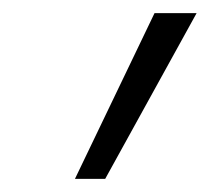

<svg xmlns="http://www.w3.org/2000/svg" viewBox="-20 -705 329 292"><path d="M215 -685H279L140 -433H94Z"/></svg>

Font: FiraGO Light
Style: Italic
Weight: 300
Italic angle: -8°
Designer: bBox Type GmbH
Foundry: bBox Type GmbH
Version: Version 1.001